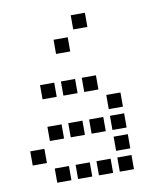

<svg xmlns="http://www.w3.org/2000/svg" viewBox="-85 -853 771 907"><g transform="rotate(-10 300.0 -400.0)"><path d="M317 -784Q316 -784 316 -784Q316 -784 316 -783V-717Q316 -716 316 -716Q316 -716 317 -716H383Q384 -716 384 -716Q384 -716 384 -717V-783Q384 -784 384 -784Q384 -784 383 -784ZM217 -684Q216 -684 216 -684Q216 -684 216 -683V-617Q216 -616 216 -616Q216 -616 217 -616H283Q284 -616 284 -616Q284 -616 284 -617V-683Q284 -684 284 -684Q284 -684 283 -684ZM117 -484Q116 -484 116 -484Q116 -484 116 -483V-417Q116 -416 116 -416Q116 -416 117 -416H183Q184 -416 184 -416Q184 -416 184 -417V-483Q184 -484 184 -484Q184 -484 183 -484ZM217 -484Q216 -484 216 -484Q216 -484 216 -483V-417Q216 -416 216 -416Q216 -416 217 -416H283Q284 -416 284 -416Q284 -416 284 -417V-483Q284 -484 284 -484Q284 -484 283 -484ZM317 -484Q316 -484 316 -484Q316 -484 316 -483V-417Q316 -416 316 -416Q316 -416 317 -416H383Q384 -416 384 -416Q384 -416 384 -417V-483Q384 -484 384 -484Q384 -484 383 -484ZM417 -384Q416 -384 416 -384Q416 -384 416 -383V-317Q416 -316 416 -316Q416 -316 417 -316H483Q484 -316 484 -316Q484 -316 484 -317V-383Q484 -384 484 -384Q484 -384 483 -384ZM117 -284Q116 -284 116 -284Q116 -284 116 -283V-217Q116 -216 116 -216Q116 -216 117 -216H183Q184 -216 184 -216Q184 -216 184 -217V-283Q184 -284 184 -284Q184 -284 183 -284ZM217 -284Q216 -284 216 -284Q216 -284 216 -283V-217Q216 -216 216 -216Q216 -216 217 -216H283Q284 -216 284 -216Q284 -216 284 -217V-283Q284 -284 284 -284Q284 -284 283 -284ZM317 -284Q316 -284 316 -284Q316 -284 316 -283V-217Q316 -216 316 -216Q316 -216 317 -216H383Q384 -216 384 -216Q384 -216 384 -217V-283Q384 -284 384 -284Q384 -284 383 -284ZM417 -284Q416 -284 416 -284Q416 -284 416 -283V-217Q416 -216 416 -216Q416 -216 417 -216H483Q484 -216 484 -216Q484 -216 484 -217V-283Q484 -284 484 -284Q484 -284 483 -284ZM17 -184Q16 -184 16 -184Q16 -184 16 -183V-117Q16 -116 16 -116Q16 -116 17 -116H83Q84 -116 84 -116Q84 -116 84 -117V-183Q84 -184 84 -184Q84 -184 83 -184ZM417 -184Q416 -184 416 -184Q416 -184 416 -183V-117Q416 -116 416 -116Q416 -116 417 -116H483Q484 -116 484 -116Q484 -116 484 -117V-183Q484 -184 484 -184Q484 -184 483 -184ZM117 -84Q116 -84 116 -84Q116 -84 116 -83V-17Q116 -16 116 -16Q116 -16 117 -16H183Q184 -16 184 -16Q184 -16 184 -17V-83Q184 -84 184 -84Q184 -84 183 -84ZM217 -84Q216 -84 216 -84Q216 -84 216 -83V-17Q216 -16 216 -16Q216 -16 217 -16H283Q284 -16 284 -16Q284 -16 284 -17V-83Q284 -84 284 -84Q284 -84 283 -84ZM317 -84Q316 -84 316 -84Q316 -84 316 -83V-17Q316 -16 316 -16Q316 -16 317 -16H383Q384 -16 384 -16Q384 -16 384 -17V-83Q384 -84 384 -84Q384 -84 383 -84ZM417 -84Q416 -84 416 -84Q416 -84 416 -83V-17Q416 -16 416 -16Q416 -16 417 -16H483Q484 -16 484 -16Q484 -16 484 -17V-83Q484 -84 484 -84Q484 -84 483 -84Z"/></g></svg>

Font: Doto SemiBold
Style: Regular
Weight: 600
Monospace: yes
Version: Version 1.000